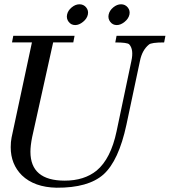

<svg xmlns="http://www.w3.org/2000/svg" viewBox="-20 -857 792 896"><path d="M524 -690H752L746 -659Q686 -659 675 -649Q643 -623 633 -572L570 -275Q534 -107 463 -43Q392 20 244 19Q140 17 82 -39Q30 -91 30 -170Q30 -195 34 -215L129 -659H36L42 -690H328L322 -659H228L130 -217Q122 -177 122 -149Q122 -14 282 -14Q373 -14 431 -61Q497 -116 524 -244L593 -572Q605 -626 583 -650Q574 -659 518 -659ZM525 -740Q506 -740 494.5 -755Q483 -770 487 -789Q491 -808 508.5 -822.5Q526 -837 545 -837Q564 -837 576 -822.5Q588 -808 584 -789Q580 -770 561.5 -755Q543 -740 525 -740ZM331 -740Q312 -740 300.5 -755Q289 -770 293 -789Q297 -808 314.5 -822.5Q332 -837 351 -837Q370 -837 382 -822.5Q394 -808 390 -789Q386 -770 367.5 -755Q349 -740 331 -740Z"/></svg>

Font: GFS Didot
Style: Italic
Weight: 400
Italic angle: -12°
Designer: Takis Katsoulidis and George D. Matthiopoulos
Foundry: George Matthiopoulos and Takis Katsoulidis
Version: Version 1.0